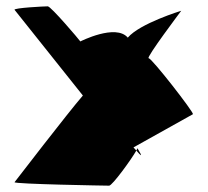

<svg xmlns="http://www.w3.org/2000/svg" viewBox="-20 -587 657 607"><path d="M26 -11C23 -5 315 0 325 0C335 0 396 -84 411 -111C409 -114 405 -117 402 -121L590 -226C593 -232 460 -403 450 -403C440 -403 553 -553 553 -553C553 -553 422 -513 384 -468C346 -513 234 -456 234 -456C230 -462 141 -567 131 -567C120 -567 23 -562 26 -556L242 -285C196 -232 26 -11 26 -11ZM411 -111C442 -75 415 -117 414 -119C415 -118 413 -115 411 -111Z"/></svg>

Font: Ampere
Style: SC
Weight: 400
Version: Version 1